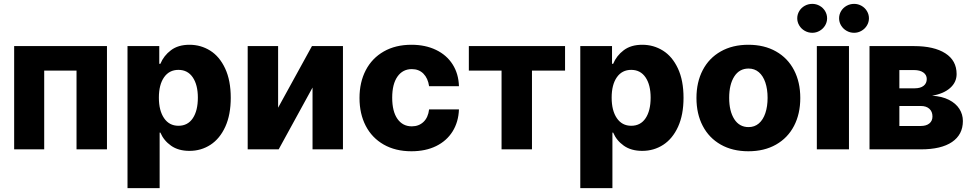

<svg xmlns="http://www.w3.org/2000/svg" viewBox="-20 -767 4994 986"><path d="M52.7 -530.3H529.3V0H373V-404.3H207V0H52.7Z M634.8 -530.3H797.9V-439.5H803.7Q820.8 -481 857.9 -509Q895 -537.1 953.1 -537.1Q1011.2 -537.1 1059.3 -507.1Q1107.4 -477.1 1136.2 -415.5Q1165 -354 1165 -264.6Q1165 -177.7 1137 -116.2Q1108.9 -54.7 1060.8 -23.4Q1012.7 7.8 953.1 7.8Q896 7.8 858.4 -18.8Q820.8 -45.4 803.7 -85.9H799.8V199.2H634.8ZM896.5 -121.1Q944.3 -121.1 970.2 -159.9Q996.1 -198.7 996.1 -265.6Q996.1 -331.1 970 -369.6Q943.8 -408.2 896.5 -408.2Q849.1 -408.2 822.5 -370.1Q795.9 -332 795.9 -265.6Q795.9 -199.2 822.5 -160.2Q849.1 -121.1 896.5 -121.1Z M1582 -530.3H1741.2V0H1585V-317.4L1411.1 0H1252V-530.3H1408.2V-213.9Z M1826.2 -263.7Q1826.2 -344.7 1858.4 -406.5Q1890.6 -468.3 1950.9 -502.7Q2011.2 -537.1 2092.8 -537.1Q2164.6 -537.1 2219.2 -510.7Q2273.9 -484.4 2304.4 -436.3Q2335 -388.2 2336.9 -324.2H2183.6Q2177.7 -365.2 2154.5 -388.7Q2131.3 -412.1 2094.7 -412.1Q2048.3 -412.1 2021.2 -373.8Q1994.1 -335.4 1994.1 -265.6Q1994.1 -194.8 2021 -156.5Q2047.9 -118.2 2094.7 -118.2Q2130.9 -118.2 2154.8 -140.9Q2178.7 -163.6 2183.6 -205.1H2336.9Q2334.5 -140.6 2304.2 -92Q2273.9 -43.5 2219.7 -16.8Q2165.5 9.8 2092.8 9.8Q2010.7 9.8 1950.4 -24.7Q1890.1 -59.1 1858.2 -120.8Q1826.2 -182.6 1826.2 -263.7Z M2387.7 -530.3H2881.8V-404.3H2711.9V0H2555.7V-404.3H2387.7Z M2960 -530.3H3123V-439.5H3128.9Q3146 -481 3183.1 -509Q3220.2 -537.1 3278.3 -537.1Q3336.4 -537.1 3384.5 -507.1Q3432.6 -477.1 3461.4 -415.5Q3490.2 -354 3490.2 -264.6Q3490.2 -177.7 3462.2 -116.2Q3434.1 -54.7 3386 -23.4Q3337.9 7.8 3278.3 7.8Q3221.2 7.8 3183.6 -18.8Q3146 -45.4 3128.9 -85.9H3125V199.2H2960ZM3221.7 -121.1Q3269.5 -121.1 3295.4 -159.9Q3321.3 -198.7 3321.3 -265.6Q3321.3 -331.1 3295.2 -369.6Q3269 -408.2 3221.7 -408.2Q3174.3 -408.2 3147.7 -370.1Q3121.1 -332 3121.1 -265.6Q3121.1 -199.2 3147.7 -160.2Q3174.3 -121.1 3221.7 -121.1Z M3556.6 -263.7Q3556.6 -345.2 3588.9 -407Q3621.1 -468.8 3681.4 -502.9Q3741.7 -537.1 3823.2 -537.1Q3904.8 -537.1 3965.1 -502.9Q4025.4 -468.8 4057.6 -407Q4089.8 -345.2 4089.8 -263.7Q4089.8 -182.1 4057.6 -120.4Q4025.4 -58.6 3965.1 -24.4Q3904.8 9.8 3823.2 9.8Q3741.7 9.8 3681.4 -24.4Q3621.1 -58.6 3588.9 -120.4Q3556.6 -182.1 3556.6 -263.7ZM3921.9 -264.6Q3921.9 -309.1 3910.4 -343.3Q3898.9 -377.4 3877 -396.2Q3855 -415 3824.2 -415Q3776.9 -415 3750.7 -374Q3724.6 -333 3724.6 -264.6Q3724.6 -196.3 3750.7 -155.3Q3776.9 -114.3 3824.2 -114.3Q3855 -114.3 3877 -133.1Q3898.9 -151.9 3910.4 -186Q3921.9 -220.2 3921.9 -264.6Z M4174.8 -530.3H4339.8V0H4174.8ZM4074.2 -672.9Q4074.2 -692.9 4084.5 -710Q4094.7 -727.1 4112.5 -737.1Q4130.4 -747.1 4151.4 -747.1Q4171.9 -747.1 4189.5 -737.1Q4207 -727.1 4217.3 -710Q4227.5 -692.9 4227.5 -672.9Q4227.5 -653.3 4217.3 -636.2Q4207 -619.1 4189.5 -608.9Q4171.9 -598.6 4151.4 -598.6Q4130.4 -598.6 4112.5 -608.9Q4094.7 -619.1 4084.5 -636.2Q4074.2 -653.3 4074.2 -672.9ZM4289.1 -672.9Q4289.1 -692.9 4299.3 -710Q4309.6 -727.1 4327.4 -737.1Q4345.2 -747.1 4366.2 -747.1Q4386.7 -747.1 4404.3 -737.1Q4421.9 -727.1 4432.1 -710Q4442.4 -692.9 4442.4 -672.9Q4442.4 -653.3 4432.1 -636.2Q4421.9 -619.1 4404.3 -608.9Q4386.7 -598.6 4366.2 -598.6Q4345.2 -598.6 4327.4 -608.9Q4309.6 -619.1 4299.3 -636.2Q4289.1 -653.3 4289.1 -672.9Z M4445.3 -530.3H4673.8Q4776.9 -530.3 4834.7 -493.2Q4892.6 -456.1 4892.6 -386.7Q4892.6 -344.7 4859.4 -315.2Q4826.2 -285.6 4766.6 -275.4Q4817.4 -272.5 4853 -254.4Q4888.7 -236.3 4906.7 -208Q4924.8 -179.7 4924.8 -145.5Q4924.8 -75.7 4869.1 -37.8Q4813.5 0 4709 0H4445.3ZM4768.6 -168.9Q4768.6 -193.8 4752.7 -208.3Q4736.8 -222.7 4709 -222.7H4598.6V-120.1H4709Q4736.8 -120.1 4752.7 -133.1Q4768.6 -146 4768.6 -168.9ZM4739.3 -361.3Q4739.3 -382.3 4721.7 -394.8Q4704.1 -407.2 4673.8 -407.2H4598.6V-313.5H4677.7Q4706.5 -313.5 4722.9 -326.2Q4739.3 -338.9 4739.3 -361.3Z"/></svg>

Font: Pretendard GOV ExtraBold
Style: Regular
Weight: 800
Designer: Base glyphs from Inter by Rasmus Andersson; Hangeul glyphs from Noto Sans CJK(Source Han Sans) by Jang Soo-young and Kan
Foundry: Kil Hyung-jin
Version: Version 1.309